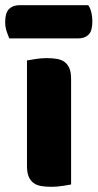

<svg xmlns="http://www.w3.org/2000/svg" viewBox="-47 -712 376 740"><path d="M227 -1Q216 1 194.5 4.5Q173 8 151 8Q129 8 111.5 5Q94 2 82 -7Q70 -16 63.5 -31.5Q57 -47 57 -72V-479Q68 -481 89.5 -484.5Q111 -488 133 -488Q155 -488 172.5 -485Q190 -482 202 -473Q214 -464 220.5 -448.5Q227 -433 227 -408ZM-11 -564Q-16 -575 -21.5 -591.5Q-27 -608 -27 -626Q-27 -663 -12 -677.5Q3 -692 28 -692H293Q301 -681 305 -664.5Q309 -648 309 -630Q309 -593 294.5 -578.5Q280 -564 255 -564Z"/></svg>

Font: Baloo
Style: Regular
Weight: 400
Designer: Sarang Kulkarni and Ek Type
Foundry: Ek Type
Version: Version 1.443;PS 1.000;hotconv 16.6.51;makeotf.lib2.5.65220;